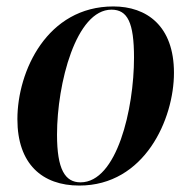

<svg xmlns="http://www.w3.org/2000/svg" viewBox="-20 -566 593 596"><path d="M226 10C429 10 520 -196 520 -340C520 -486 435 -546 332 -546C126 -546 34 -345 34 -196C34 -57 111 10 226 10ZM230 0C182 0 157 -40 157 -148C157 -307 216 -536 326 -536C376 -536 396 -496 396 -387C396 -228 343 0 230 0Z"/></svg>

Font: Noto Serif Display SemiCondensed SemiBold
Style: Italic
Weight: 600
Width: 4
Italic angle: -12°
Designer: Monotype Design Team
Foundry: Monotype Imaging Inc.
Version: Version 2.009